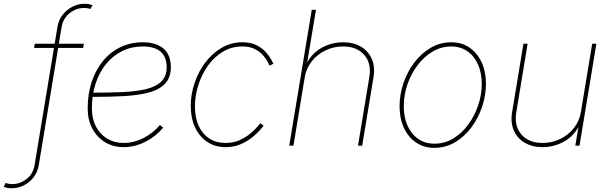

<svg xmlns="http://www.w3.org/2000/svg" viewBox="-136 -780 3265 1028"><path d="M313 -545.9 309.1 -523.4H46.4L50.3 -545.9ZM-73.2 228Q-82 228 -89.4 227.3Q-96.7 226.6 -103.3 224.6Q-109.9 222.7 -116.2 220.2L-106 199.7Q-97.7 202.6 -89.1 204.1Q-80.6 205.6 -69.8 205.6Q-29.3 205.6 6.1 178.5Q41.5 151.4 49.3 103L171.4 -634.8Q177.7 -673.3 199.7 -701.2Q221.7 -729 252.4 -744.4Q283.2 -759.8 316.4 -759.8Q329.6 -759.8 339.6 -757.8Q349.6 -755.9 359.4 -752L347.7 -731.9Q339.8 -734.9 332.5 -736.1Q325.2 -737.3 313 -737.3Q272.9 -737.3 237.5 -710Q202.1 -682.6 193.8 -634.8L71.8 103Q65.4 141.6 43.5 169.7Q21.5 197.8 -9.3 212.9Q-40 228 -73.2 228Z M525.9 7.8Q469.7 7.8 426.3 -18.8Q382.8 -45.4 358.2 -92Q333.5 -138.7 333.5 -199.2Q333.5 -276.9 355 -341.8Q376.5 -406.7 416 -454.3Q455.6 -502 509.5 -527.8Q563.5 -553.7 627.9 -553.7Q676.8 -553.7 710.4 -538.3Q744.1 -522.9 761.5 -493.4Q778.8 -463.9 778.8 -421.4Q778.8 -365.7 749.3 -333.5Q719.7 -301.3 664.3 -285.6Q608.9 -270 530 -265.6Q451.2 -261.2 353 -261.2V-283.7Q443.8 -283.7 518.1 -286.9Q592.3 -290 645.5 -302.7Q698.7 -315.4 727.5 -343.3Q756.3 -371.1 756.3 -419.9Q756.3 -475.6 723.9 -503.4Q691.4 -531.2 627.9 -531.2Q568.4 -531.2 518.6 -506.8Q468.8 -482.4 432.4 -438Q396 -393.6 376 -332.8Q356 -272 356 -199.2Q356 -144 377.7 -102.5Q399.4 -61 437.7 -37.8Q476.1 -14.6 525.9 -14.6Q582 -14.6 633.8 -41.7Q685.5 -68.8 720.2 -110.8L737.8 -96.7Q700.2 -50.8 643.3 -21.5Q586.4 7.8 525.9 7.8Z M1071.8 7.8Q1015.6 7.8 973.6 -20.3Q931.6 -48.3 908.4 -98.1Q885.3 -147.9 885.3 -212.4Q885.3 -274.9 905.8 -335.7Q926.3 -396.5 963.6 -445.8Q1001 -495.1 1051.3 -524.4Q1101.6 -553.7 1161.6 -553.7Q1207.5 -553.7 1238.5 -537.6Q1269.5 -521.5 1288.6 -499.5Q1307.6 -477.5 1316.9 -459.7Q1326.2 -441.9 1327.6 -438.5L1307.1 -428.7Q1305.7 -432.6 1297.4 -448.7Q1289.1 -464.8 1272.5 -483.9Q1255.9 -502.9 1228.8 -517.1Q1201.7 -531.2 1161.6 -531.2Q1104 -531.2 1057.4 -503.2Q1010.7 -475.1 977.3 -428.2Q943.8 -381.3 925.8 -324.2Q907.7 -267.1 907.7 -209Q907.7 -149.9 927.7 -106.2Q947.8 -62.5 984.6 -38.6Q1021.5 -14.6 1071.8 -14.6Q1112.8 -14.6 1146 -29.3Q1179.2 -43.9 1203.1 -64Q1227.1 -84 1241 -100.3Q1254.9 -116.7 1257.3 -120.1L1275.4 -106.9Q1272.9 -103.5 1257.8 -85.7Q1242.7 -67.9 1216.3 -46.1Q1189.9 -24.4 1153.6 -8.3Q1117.2 7.8 1071.8 7.8Z M1495.6 -366.2 1435.1 0H1412.6L1533.2 -727.5H1555.7L1505.9 -428.7H1500Q1519 -470.7 1550.3 -498.3Q1581.5 -525.9 1620.4 -539.8Q1659.2 -553.7 1700.7 -553.7Q1756.8 -553.7 1796.6 -530Q1836.4 -506.3 1854.7 -464.4Q1873 -422.4 1863.8 -366.2L1803.2 0H1780.8L1841.3 -366.2Q1854 -440.4 1814.5 -485.8Q1774.9 -531.2 1700.7 -531.2Q1649.9 -531.2 1606.2 -510Q1562.5 -488.8 1533 -451.4Q1503.4 -414.1 1495.6 -366.2Z M2189.9 11.7Q2133.8 11.7 2091.8 -16.8Q2049.8 -45.4 2026.6 -95.7Q2003.4 -146 2003.4 -210.9Q2003.4 -273.4 2023.9 -334.2Q2044.4 -395 2081.8 -444.6Q2119.1 -494.1 2169.7 -523.9Q2220.2 -553.7 2280.3 -553.7Q2336.4 -553.7 2377.9 -525.1Q2419.4 -496.6 2442.6 -446.5Q2465.8 -396.5 2465.8 -331.5Q2465.8 -269.5 2445.3 -208.5Q2424.8 -147.5 2387.7 -97.7Q2350.6 -47.9 2300 -18.1Q2249.5 11.7 2189.9 11.7ZM2190.4 -10.7Q2245.6 -10.7 2291.7 -39.1Q2337.9 -67.4 2371.8 -114Q2405.8 -160.6 2424.6 -217.3Q2443.4 -273.9 2443.4 -330.6Q2443.4 -389.6 2423.3 -434.8Q2403.3 -480 2366.5 -505.6Q2329.6 -531.2 2279.8 -531.2Q2227.1 -531.2 2181.2 -504.4Q2135.3 -477.5 2100.3 -431.6Q2065.4 -385.7 2045.7 -328.9Q2025.9 -272 2025.9 -211.9Q2025.9 -123 2070.6 -66.9Q2115.2 -10.7 2190.4 -10.7Z M2769 7.8Q2713.4 7.8 2673.3 -15.9Q2633.3 -39.6 2615 -81.8Q2596.7 -124 2606 -179.7L2666.5 -545.9H2689L2628.4 -179.7Q2616.2 -105.5 2655.5 -60.1Q2694.8 -14.6 2769 -14.6Q2819.8 -14.6 2863.5 -35.9Q2907.2 -57.1 2936.8 -94.5Q2966.3 -131.8 2974.1 -179.7L3034.7 -545.9H3057.1L2966.8 0H2944.3L2963.9 -117.2H2969.7Q2941.4 -54.7 2886.5 -23.4Q2831.5 7.8 2769 7.8Z"/></svg>

Font: Inter Thin
Style: Italic
Weight: 250
Italic angle: -9.3988°
Designer: Rasmus Andersson
Foundry: rsms
Version: Version 4.001;git-66647c0bb